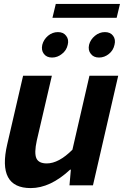

<svg xmlns="http://www.w3.org/2000/svg" viewBox="-20 -947 677 981"><path d="M17 -210 98 -560H245L168 -229Q154 -165 166 -138Q178 -112 219 -112Q280 -112 350 -182L437 -560H584L455 0H335L342 -80H338Q237 14 137 14Q-35 14 17 -210ZM204 -672Q190 -690 196 -718Q203 -745 225 -764Q248 -783 276 -783Q304 -783 318 -764Q333 -745 326 -718Q320 -690 297 -672Q274 -653 246 -653Q218 -653 204 -672ZM265 -927H593L576 -856H248ZM444 -672Q429 -690 435 -718Q442 -745 465 -764Q488 -783 516 -783Q544 -783 558 -764Q572 -745 565 -718Q559 -690 537 -672Q514 -653 486 -653Q458 -653 444 -672Z"/></svg>

Font: KaiGen Gothic CN Bold
Style: Bold
Weight: 700
Designer: Ryoko NISHIZUKA  (kana & ideographs); Paul D. Hunt (Latin, Greek & Cyrillic); Wenlong ZHANG  (bopomofo); Sandoll Communi
Foundry: Adobe Systems Incorporated
Version: Version 1.002.20150501